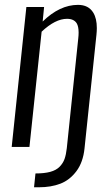

<svg xmlns="http://www.w3.org/2000/svg" viewBox="-20 -607 428 793"><path d="M120.6 166.5 126.5 109.4Q163.1 109.4 187.5 102.8Q211.9 96.2 226.1 81.8Q240.2 67.4 246.6 49.6Q252.9 31.7 255.9 4.9L303.2 -448.2Q304.7 -461.4 304.7 -472.2Q304.7 -497.6 296.9 -510.7Q285.2 -529.3 256.8 -529.3Q208.5 -529.3 151.9 -476.1L101.6 0H28.3L88.9 -578.1H162.1L156.2 -518.1Q226.6 -586.9 302.2 -586.9Q345.7 -586.9 365.2 -554.7Q379.9 -530.8 379.9 -491.2Q379.9 -478.5 378.4 -463.9L329.1 5.9Q323.2 63 295.7 99.9Q268.1 136.7 229.5 151.6Q190.9 166.5 140.6 166.5Z"/></svg>

Font: Oswald
Style: Light
Weight: 300
Designer: Vernon Adams
Foundry: Vernon Adams
Version: 3.0; ttfautohint (v0.95.6-bc232) -l 8 -r 50 -G 200 -x 0 -w "